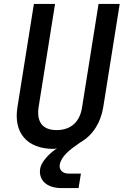

<svg xmlns="http://www.w3.org/2000/svg" viewBox="-20 -750 640 980"><path d="M294 210H381L393 136H330C298 136 281 116 285 90C290 65 308 37 352 4L391 -24C453 -59 494 -123 507 -203L591 -730H483L399 -203C388 -128 342 -86 269 -86C197 -86 166 -128 177 -203L261 -730H153L69 -203C48 -72 118 10 254 10C261 10 267 8 272 6C225 38 190 79 185 111C176 169 218 210 294 210Z"/></svg>

Font: JetBrains Mono SemiBold
Style: Italic
Weight: 472
Italic angle: -9°
Monospace: yes
Designer: Philipp Nurullin, Konstantin Bulenkov
Foundry: JetBrains
Version: Version 2.305